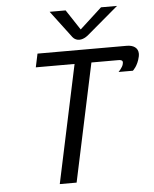

<svg xmlns="http://www.w3.org/2000/svg" viewBox="-57 -898 759 946"><g transform="rotate(-5 322.0 -425.0)"><path d="M369.2 -750 303.3 -850H224.2L321.7 -720.8C321.7 -720.8 333.3 -700 358.3 -700C383.3 -700 405 -720.8 405 -720.8L557.5 -850H478.3ZM132.5 -583.3H324.2L200 0H283.3L407.5 -583.3H540.8C561.7 -583.3 564.2 -575 560.8 -562.5C557.5 -545.8 536.7 -525 536.7 -525H607.5C607.5 -525 632.5 -545.8 642.5 -591.7C643.3 -596.7 644.2 -601.7 644.2 -605.8C644.2 -635.8 620 -650 588.3 -650H146.7Z"/></g></svg>

Font: BoonHome
Style: Book Oblique
Weight: 400
Italic angle: -12°
Designer: Sungsit Sawaiwan
Foundry: Sungsit Sawaiwan
Version: Version 0.2